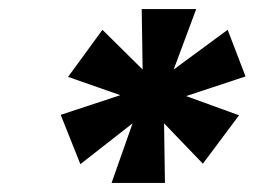

<svg xmlns="http://www.w3.org/2000/svg" viewBox="-20 -760 574 420"><path d="M409.2 -740.2 359.9 -607.9 478 -694.8 517.1 -592.8 387.2 -549.8 502.9 -507.8 423.8 -401.9 338.9 -490.2 340.8 -359.9H224.1L270 -490.2L155.8 -400.9L112.8 -508.8L243.2 -551.8L128.9 -591.8L204.1 -694.8L292 -607.9L290 -740.2Z"/></svg>

Font: Poppins
Style: Bold Italic
Weight: 700
Italic angle: -10°
Designer: Ninad Kale (Devanagari), Jonny Pinhorn (Latin)
Foundry: Indian Type Foundry
Version: Version 3.200;PS 1.000;hotconv 16.6.54;makeotf.lib2.5.65590